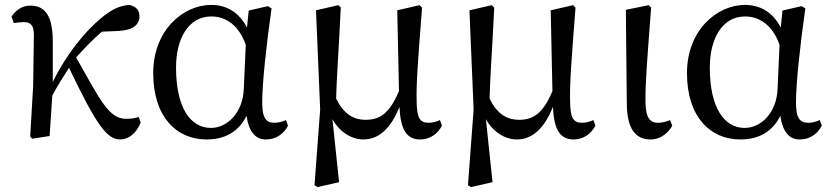

<svg xmlns="http://www.w3.org/2000/svg" viewBox="-20 -554 3386 782"><path d="M545 -78C534 -73 515 -70 493 -70C420 -70 383 -158 290 -320C324 -358 358 -393 395 -425L464 -428C517 -431 548 -450 548 -488C548 -517 529 -529 507 -534C469 -531 438 -518 394 -482C326 -427 247 -328 195 -220V-384C195 -487 165 -531 104 -531C67 -531 46 -512 27 -487L36 -460C49 -462 64 -464 77 -464C108 -464 118 -447 118 -410L115 -203L103 2L111 11L182 0C185 -48 190 -111 193 -165C217 -210 238 -241 261 -278C374 -42 416 14 470 14C500 14 534 -7 553 -55Z M973 -193C970 -97 907 -33 839 -33C755 -33 697 -116 697 -279C697 -396 747 -487 841 -487C903 -487 955 -447 981 -371ZM1145 -65C1129 -58 1113 -54 1098 -54C1065 -54 1048 -71 1048 -136C1048 -217 1065 -371 1086 -520L1071 -529L993 -511L986 -442C954 -503 904 -534 840 -534C728 -534 604 -433 604 -256C604 -78 699 14 821 14C895 14 951 -16 984 -82C995 -12 1023 14 1064 14C1105 14 1137 -10 1153 -42Z M1772 -65C1758 -58 1741 -54 1726 -54C1691 -54 1678 -72 1677 -139C1675 -216 1682 -302 1699 -523L1689 -533L1598 -512L1605 -183C1566 -90 1525 -66 1469 -66C1426 -66 1382 -84 1349 -153C1351 -239 1359 -337 1368 -523L1358 -533L1267 -512L1284 -108L1261 200L1273 208L1361 188L1334 -69C1363 -15 1414 14 1460 14C1522 14 1572 -30 1607 -119C1611 -33 1632 14 1691 14C1733 14 1763 -10 1780 -42Z M2397 -65C2383 -58 2366 -54 2351 -54C2316 -54 2303 -72 2302 -139C2300 -216 2307 -302 2324 -523L2314 -533L2223 -512L2230 -183C2191 -90 2150 -66 2094 -66C2051 -66 2007 -84 1974 -153C1976 -239 1984 -337 1993 -523L1983 -533L1892 -512L1909 -108L1886 200L1898 208L1986 188L1959 -69C1988 -15 2039 14 2085 14C2147 14 2197 -30 2232 -119C2236 -33 2257 14 2316 14C2358 14 2388 -10 2405 -42Z M2630 14C2671 14 2702 -13 2718 -42L2709 -65C2695 -59 2678 -54 2661 -54C2629 -54 2610 -71 2609 -138C2608 -214 2615 -298 2632 -523L2622 -533L2529 -514L2533 -130C2534 -31 2567 14 2630 14Z M3147 -193C3144 -97 3081 -33 3013 -33C2929 -33 2871 -116 2871 -279C2871 -396 2921 -487 3015 -487C3077 -487 3129 -447 3155 -371ZM3319 -65C3303 -58 3287 -54 3272 -54C3239 -54 3222 -71 3222 -136C3222 -217 3239 -371 3260 -520L3245 -529L3167 -511L3160 -442C3128 -503 3078 -534 3014 -534C2902 -534 2778 -433 2778 -256C2778 -78 2873 14 2995 14C3069 14 3125 -16 3158 -82C3169 -12 3197 14 3238 14C3279 14 3311 -10 3327 -42Z"/></svg>

Font: Noto Serif SC Medium
Style: Regular
Weight: 500
Designer: Ryoko NISHIZUKA 西塚涼子 (kana & ideographs); Frank Grießhammer (Latin, Greek & Cyrillic); Wenlong ZHANG 张文龙 (bopomofo); San
Foundry: Adobe Systems Incorporated
Version: Version 1.001;PS 1.001;hotconv 16.6.54;makeotf.lib2.5.65590